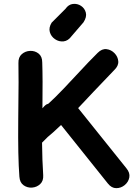

<svg xmlns="http://www.w3.org/2000/svg" viewBox="-20 -977 703 1000"><path d="M542 -21Q561 3 585.5 3Q610 3 629.5 -13Q649 -29 653.5 -53Q658 -77 638 -101L387 -414L467 -499L575 -612Q598 -634 596 -658Q594 -682 576.5 -700Q559 -718 535 -721Q511 -724 489 -702Q449 -663 375 -583Q302 -504 267 -470L232 -437L222 -433L220 -432Q219 -431 218 -430Q216 -429 215 -428L210 -423L201 -413Q203 -570 200 -652Q200 -683 181 -698Q162 -713 137 -712Q112 -711 93.5 -695Q75 -679 76 -648Q78 -593 75 -355Q73 -158 81 -57Q83 -26 103 -12Q123 2 147.5 0Q172 -2 189.5 -18.5Q207 -35 205 -65Q200 -140 199 -234L229 -264Q232 -266 235 -269Q246 -277 298 -326L542 -21ZM353 -789 415 -861Q433 -889 427 -911.5Q421 -934 402 -946.5Q383 -959 360 -956.5Q337 -954 321 -931L249 -859Q233 -833 239.5 -810Q246 -787 266.5 -773Q287 -759 311 -761.5Q335 -764 353 -789Z"/></svg>

Font: Balsamiq Sans
Style: Bold
Weight: 700
Designer: Michael Angeles
Foundry: Balsamiq SRL
Version: Version 1.020; ttfautohint (v1.8.4.7-5d5b);gftools[0.9.26]